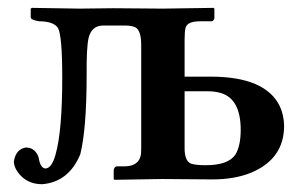

<svg xmlns="http://www.w3.org/2000/svg" viewBox="-20 -456 775 488"><path d="M449.2 -261.2H515.1Q655.3 -261.2 691.4 -185.5Q701.7 -163.1 702.1 -136.2Q702.1 -52.2 618.2 -17.1Q576.2 0 520 0L392.1 -1L271 1L269 -1V-23.9Q270.5 -32.2 276.9 -33.2H295.9Q334 -33.2 338.4 -64.5Q338.9 -70.8 338.9 -77.1V-341.8Q338.9 -378.9 323.7 -386.7Q314 -391.1 297.9 -391.1H242.2Q212.9 -391.1 205.1 -359.4Q199.7 -335.4 200.2 -266.1Q200.2 -128.4 184.1 -64Q154.8 6.8 86.9 12.2Q46.9 12.2 24.4 -19.5Q15.6 -32.7 15.1 -44.9Q20 -77.1 45.9 -81.1Q66.9 -81.1 76.7 -60.1Q78.6 -55.2 79.1 -50.8Q83.5 -28.8 95.2 -27.8Q110.8 -27.8 120.6 -61Q121.1 -62.5 121.1 -63Q138.2 -122.1 138.2 -258.8Q138.2 -365.2 127.4 -384.8Q116.2 -401.9 79.1 -401.9Q59.1 -405.3 58.1 -411.1V-434.1L61 -436Q62 -436 182.1 -434.1L268.1 -435.1Q269 -435.1 394 -434.1L522.9 -436L524.9 -434.1V-409.2Q522.9 -402.8 518.1 -401.9H488.8Q456.5 -401.9 451.7 -385.7Q449.2 -376 449.2 -355ZM591.8 -126Q591.8 -204.6 541 -219.7Q525.4 -224.1 506.8 -224.1H449.2V-79.1Q449.2 -46.4 465.8 -40Q477.5 -36.1 502.9 -36.1Q560.5 -36.1 578.6 -63.5Q591.8 -85.9 591.8 -126Z"/></svg>

Font: Linux Libertine O
Style: Semibold
Weight: 700
Designer: Philipp H. Poll
Foundry: Philipp H. Poll
Version: Version 5.0.0